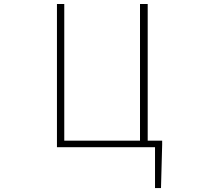

<svg xmlns="http://www.w3.org/2000/svg" viewBox="-20 -746 1040 973"><path d="M728.5 -33.2H801.8V-12.7L795.9 207H765.6V0H268.6V-725.6H305.7V-33.2H689.5V-725.6H728.5Z"/></svg>

Font: GenEi Gothic M ExtraLight
Style: Regular
Weight: 200
Designer: o_tamon (Modified); [Source Han Sans]
Ryoko NISHIZUKA  (kana & ideographs); Paul D. Hunt (Latin, Greek & Cyrillic); Wenl
Version: Version 1.1a;Original Version 1.004